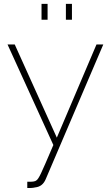

<svg xmlns="http://www.w3.org/2000/svg" viewBox="-20 -750 578 993"><path d="M194.8 -647.9V-730H226.1V-647.9ZM320.8 -647.9V-730H352.1V-647.9ZM121.1 189.9Q159.7 191.4 168 183.1Q176.8 178.2 191.9 146.7Q207 115.2 255.9 0L19 -520H56.2L273.9 -38.1L479 -520H514.2L216.8 175.8Q200.7 215.3 162.1 219.2Q143.6 223.6 121.1 222.2Z"/></svg>

Font: Rawline ExtraLight
Style: Regular
Weight: 275
Designer: Matt McInerney, Pablo Impallari, Rodrigo Fuenzalida
Foundry: Matt McInerney, Pablo Impallari, Rodrigo Fuenzalida
Version: Version 4.020;PS 004.020;hotconv 1.0.88;makeotf.lib2.5.64775